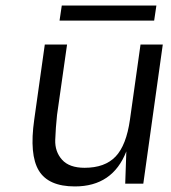

<svg xmlns="http://www.w3.org/2000/svg" viewBox="-20 -660 615 690"><path d="M447 -230 485 -500H565L495 0H430L434 -116Q385 10 249 10Q154 10 119.5 -47Q85 -104 103 -230L141 -500H221L185 -247Q180 -200 178.5 -157.5Q177 -115 203 -86Q229 -57 284 -57Q357 -57 395.5 -97.5Q434 -138 447 -230ZM194 -586 202 -640H542L534 -586Z"/></svg>

Font: Fivo Sans Modern
Style: Italic
Weight: 400
Designer: Alexander Slobzheninov
Foundry: Alexander Slobzheninov
Version: 1.0